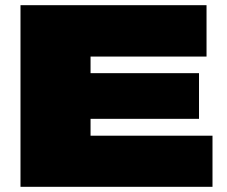

<svg xmlns="http://www.w3.org/2000/svg" viewBox="-20 -720 873 740"><path d="M59 0V-700H776V-502H329V-438H747V-262H329V-197H799V0Z"/></svg>

Font: Georama Extended Black
Style: Regular
Weight: 900
Width: 7
Designer: Jean-Baptiste Levee
Foundry: Production Type
Version: Version 1.000